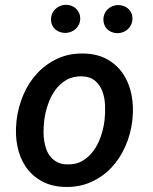

<svg xmlns="http://www.w3.org/2000/svg" viewBox="-20 -758 627 789"><path d="M48.3 -265.6Q55.2 -320.3 76.9 -370.4Q98.6 -420.4 134 -458Q169.4 -495.6 217.5 -517.6Q265.6 -539.6 324.7 -538.1Q380.9 -536.6 421.1 -513.9Q461.4 -491.2 486.1 -454.1Q510.7 -417 520.3 -369.4Q529.8 -321.8 524.4 -270.5L523.4 -259.8Q516.6 -205.1 494.6 -155.5Q472.7 -106 437.3 -68.6Q401.9 -31.2 353.8 -9.8Q305.7 11.7 247.1 10.3Q191.4 8.8 151.1 -13.7Q110.8 -36.1 85.9 -72.8Q61 -109.4 51.5 -156.7Q42 -204.1 47.4 -255.4ZM161.1 -255.4Q159.2 -237.3 158.9 -217.8Q158.7 -198.2 161.6 -179.2Q164.6 -160.2 170.9 -143.1Q177.2 -126 188.5 -112.8Q199.7 -99.6 216.1 -91.3Q232.4 -83 255.4 -82.5Q292 -81.1 319.1 -97.2Q346.2 -113.3 364.7 -139.2Q383.3 -165 394.3 -197.3Q405.3 -229.5 409.2 -260.3L410.2 -270Q413.1 -296.9 411.6 -327.1Q410.2 -357.4 400.6 -383.1Q391.1 -408.7 370.8 -426Q350.6 -443.4 316.4 -444.3Q279.8 -445.3 252.4 -429.2Q225.1 -413.1 206.5 -387Q188 -360.8 177 -328.6Q166 -296.4 162.1 -265.6ZM189.5 -678.7Q189.9 -704.1 207.3 -720.7Q224.6 -737.3 250 -738.3Q262.2 -738.3 273.2 -734.4Q284.2 -730.5 292.2 -722.9Q300.3 -715.3 304.9 -704.8Q309.6 -694.3 309.6 -681.6Q309.6 -668.9 304.7 -658.2Q299.8 -647.5 291.5 -639.6Q283.2 -631.8 272.2 -627.4Q261.2 -623 249 -622.6Q236.8 -622.6 225.8 -626.5Q214.8 -630.4 206.8 -637.7Q198.7 -645 194.1 -655.5Q189.5 -666 189.5 -678.7ZM404.8 -678.2Q405.3 -703.6 422.6 -720Q439.9 -736.3 464.8 -737.3Q477.1 -737.3 488 -733.4Q499 -729.5 507.1 -722.2Q515.1 -714.8 519.8 -704.3Q524.4 -693.8 524.4 -681.2Q523.9 -655.8 506.6 -639.2Q489.3 -622.6 463.9 -621.6Q451.7 -621.6 440.7 -625.5Q429.7 -629.4 421.6 -637Q413.6 -644.5 409.2 -655Q404.8 -665.5 404.8 -678.2Z"/></svg>

Font: Roboto Mono Medium
Style: Italic
Weight: 500
Designer: Google
Version: Version 2.000985; 2015; ttfautohint (v1.3)